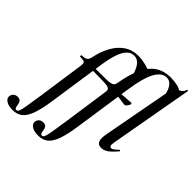

<svg xmlns="http://www.w3.org/2000/svg" viewBox="-382 -949 1424 1424"><g transform="rotate(45 330.5 -236.5)"><path d="M-35 275Q-80 275 -104 258Q-128 241 -124 218Q-121 198 -107.5 188Q-94 178 -78 178Q-54 178 -45.5 189.5Q-37 201 -35 216.5Q-33 232 -29.5 243.5Q-26 255 -13 255Q-3 255 4 239.5Q11 224 18.5 179Q26 134 39 47L90 -306Q94 -331 91.5 -342Q89 -353 77.5 -356Q66 -359 41 -359Q37 -359 37.5 -367Q38 -375 41 -375Q73 -375 87 -384Q101 -393 106 -418Q121 -492 152.5 -549Q184 -606 231.5 -638Q279 -670 343 -670Q376 -670 416 -660.5Q456 -651 481 -636L415 -535Q397 -597 374 -623Q351 -649 319 -649Q272 -649 242 -597.5Q212 -546 195 -439L127 21Q113 117 92.5 172.5Q72 228 41.5 251.5Q11 275 -35 275ZM358 -306Q361 -321 358 -329.5Q355 -338 346.5 -342.5Q338 -347 322 -349Q306 -351 275 -351.5Q244 -352 207 -352.5Q170 -353 136 -353L138 -377Q190 -377 237.5 -377Q285 -377 310 -378Q345 -380 358.5 -389Q372 -398 374 -418L388 -367ZM233 275Q188 275 164 258Q140 241 144 218Q147 198 160.5 188Q174 178 190 178Q214 178 222.5 189.5Q231 201 233 216.5Q235 232 238.5 243.5Q242 255 255 255Q265 255 272 239.5Q279 224 286.5 179Q294 134 307 47L358 -306Q362 -331 359.5 -342Q357 -353 345.5 -356Q334 -359 309 -359Q305 -359 305.5 -367Q306 -375 309 -375Q341 -375 355.5 -384Q370 -393 374 -418Q391 -518 421.5 -586.5Q452 -655 502 -690.5Q552 -726 627 -726Q665 -726 696 -718.5Q727 -711 741 -697L688 -591Q681 -644 659 -674.5Q637 -705 605 -705Q553 -705 518 -640.5Q483 -576 463 -439L395 21Q381 117 360.5 172.5Q340 228 309.5 251.5Q279 275 233 275ZM522 -339Q498 -343 468.5 -347Q439 -351 404 -351L406 -378Q441 -378 482.5 -381.5Q524 -385 549 -386Q554 -386 555.5 -382Q557 -378 556 -374Q554 -366 543.5 -352Q533 -338 522 -339ZM628 9Q595 9 585.5 -16Q576 -41 585 -89L697 -690Q707 -690 724 -696.5Q741 -703 756 -715.5Q771 -728 774 -745Q776 -749 781.5 -747.5Q787 -746 786 -744L669 -89Q664 -61 668.5 -51.5Q673 -42 682 -42Q693 -42 706 -52Q719 -62 735 -77Q738 -81 742.5 -77Q747 -73 743 -69Q712 -32 685 -11.5Q658 9 628 9Z"/></g></svg>

Font: Cormorant Infant Light
Style: Italic
Weight: 300
Italic angle: -10°
Designer: Christian Thalmann (Catharsis Fonts)
Foundry: Catharsis Fonts
Version: Version 4.001